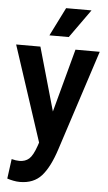

<svg xmlns="http://www.w3.org/2000/svg" viewBox="-61 -774 566 1009"><g transform="rotate(5 221.5 -269.5)"><path d="M1 -522H129L224 -188L314 -522H442L270 7Q239 103 197.5 149.5Q156 196 83 196Q67 196 49 192.5Q31 189 16 184L30 80Q41 83 51.5 84.5Q62 86 71 86Q102 86 122 68.5Q142 51 160 -1L166 -19ZM171 -585 246 -735H380L273 -585Z"/></g></svg>

Font: Radio Canada Condensed SemiBold
Style: Regular
Weight: 600
Width: 3
Designer: Charles Daoud, Etienne Aubert Bonn, Alexandre Saumier Demers, Jacques Le Bailly
Foundry: Radio-Canada
Version: Version 2.104; ttfautohint (v1.8.4.7-5d5b);gftools[0.9.28.de